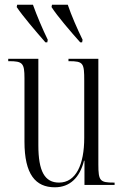

<svg xmlns="http://www.w3.org/2000/svg" viewBox="-20 -786 526 816"><path d="M173 -606H181L183 -617C161 -662 136 -721 120 -766H53L51 -756C77 -717 132 -653 173 -606ZM321 -606H329L331 -617C309 -662 283 -721 268 -766H201L199 -756C224 -717 279 -653 321 -606ZM213 10C277 10 319 -31 337 -103H339V0H467V-10H464C405 -10 398 -17 398 -87V-536H271V-526H273C335 -526 338 -518 338 -442V-200C338 -87 303 -10 231 -10C170 -10 143 -58 143 -169V-536H15V-526H18C76 -526 84 -518 84 -454V-184C84 -45 131 10 213 10Z"/></svg>

Font: Noto Serif Display ExtraCondensed Light
Style: Regular
Weight: 300
Width: 2
Designer: Monotype Design Team
Foundry: Monotype Imaging Inc.
Version: Version 2.009